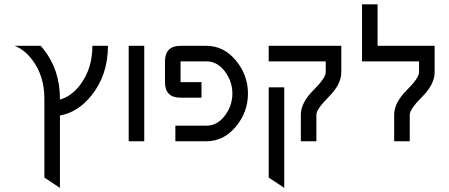

<svg xmlns="http://www.w3.org/2000/svg" viewBox="-20 -665 2115 904"><path d="M262.2 -121.1V219.7L189 170.9V-200.2Q189 -307.6 131.8 -383.3Q95.2 -431.6 48.8 -449.2H171.4Q177.7 -442.4 183.6 -435.1Q262.2 -337.4 262.2 -200.2V-196.3Q316.4 -210.9 357.9 -266.1Q415 -341.8 415 -449.2H488.3Q488.3 -311.5 409.7 -214.4Q346.7 -136.2 262.2 -121.1Z M659.2 0H585.9V-449.2H659.2Z M830.1 -449.2H952.1Q1033.2 -449.2 1090.3 -380.6Q1147.5 -312 1147.5 -224.6Q1147.5 -137.2 1090.3 -68.6Q1033.2 0 952.1 0H805.7V-73.2H952.1Q1002.9 -73.2 1038.6 -120.4Q1074.2 -167.5 1074.2 -224.6Q1074.2 -281.7 1038.6 -328.9Q1002.9 -376 952.1 -376H830.1V-278.3H928.7V-205.1H830.1Q756.8 -205.1 756.8 -278.3V-376Q756.8 -449.2 830.1 -449.2Z M1586.9 -449.2V-324.7Q1586.9 -268.1 1528.3 -209.5Q1469.7 -150.9 1469.7 -124.5V0H1396.5V-124.5Q1396.5 -181.2 1455.1 -239.7Q1513.7 -298.3 1513.7 -324.7V-376H1245.1V-449.2ZM1318.4 219.7 1245.1 170.9V-253.9H1318.4Z M2026.4 -449.2V-324.7Q2026.4 -268.1 1967.8 -209.5Q1909.2 -150.9 1909.2 -124.5V0H1835.9V-124.5Q1835.9 -181.2 1894.5 -239.7Q1953.1 -298.3 1953.1 -324.7V-376H1684.6V-644.5H1757.8V-449.2Z"/></svg>

Font: Catrinity
Style: Regular
Weight: 400
Designer: Alexander Lange
Foundry: High-Logic / Made with FontCreator
Version: Version 2.090;May 20, 2024;FontCreator 15.0.0.2974 64-bit